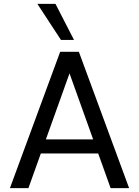

<svg xmlns="http://www.w3.org/2000/svg" viewBox="-20 -966 714 986"><path d="M31 0 289 -700H385L643 0H548L317 -645H357L126 0ZM151 -178 176 -250H498L523 -178ZM293 -761 172 -946H265L360 -761Z"/></svg>

Font: Host Grotesk Light
Style: Regular
Weight: 400
Version: Version 1.003